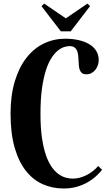

<svg xmlns="http://www.w3.org/2000/svg" viewBox="-20 -950 600 1091"><path d="M375 -688Q361.8 -688 344.2 -682.6Q326.7 -677.2 308.3 -662.4Q290 -647.5 272.5 -620.6Q254.9 -593.8 241 -551Q227.1 -508.3 218.5 -447.3Q210 -386.2 210 -303.2Q210 -224.1 218.5 -166Q227.1 -107.9 241.5 -67.1Q255.9 -26.4 274.4 -0.5Q293 25.4 313.5 39.8Q334 54.2 354.5 59.6Q375 64.9 393.1 64.9Q412.1 64.9 431.6 60.1Q451.2 55.2 470 45.9Q488.8 36.6 506.1 23.4Q523.4 10.3 538.1 -6.8L560.1 15.1Q545.4 33.2 524.9 52Q504.4 70.8 477.3 86.2Q450.2 101.6 416.5 111.3Q382.8 121.1 341.8 121.1Q277.8 121.1 222.9 96.7Q168 72.3 127.2 20.8Q86.4 -30.8 63.2 -111.3Q40 -191.9 40 -304.2Q40 -409.7 64.5 -489.3Q88.9 -568.8 130.9 -622.3Q172.9 -675.8 229.5 -702.9Q286.1 -730 350.1 -730Q392.6 -730 427.5 -721.9Q462.4 -713.9 487.8 -698.5Q513.2 -683.1 527.1 -660.4Q541 -637.7 541 -608.9Q541 -595.7 536.6 -581.3Q532.2 -566.9 523.2 -554.9Q514.2 -543 501 -535.4Q487.8 -527.8 470.2 -527.8Q454.6 -527.8 446 -534.7Q437.5 -541.5 433.3 -552.7Q429.2 -564 428 -578.4Q426.8 -592.8 426.3 -607.9Q425.8 -623 424.1 -637.5Q422.4 -651.9 417.2 -663.1Q412.1 -674.3 402.3 -681.2Q392.6 -688 375 -688ZM325.7 -772 215.8 -915 231 -929.7 354 -845.7 477.1 -929.7 491.7 -915 381.8 -772Z"/></svg>

Font: Berkshire Swash
Style: Regular
Weight: 400
Designer: Astigmatic (AOETI)
Foundry: Astigmatic (AOETI)
Version: Version 1.001